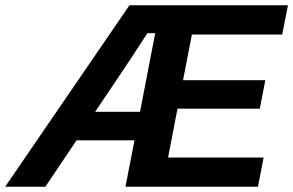

<svg xmlns="http://www.w3.org/2000/svg" viewBox="-67 -708 1112 728"><path d="M223.1 -175.8 105 0H-47.4L423.8 -688H1024.9L1002.9 -577.1H660.6L627 -403.8H939L918 -295.9H606L570.3 -110.8H932.6L911.1 0H408.7L442.9 -175.8ZM293.9 -284.2H463.9L521.5 -582H491.7L425.3 -480Z"/></svg>

Font: Arimo
Style: Bold Italic
Weight: 700
Italic angle: -12°
Designer: Steve Matteson
Foundry: Monotype Imaging Inc.
Version: Version 1.33